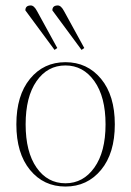

<svg xmlns="http://www.w3.org/2000/svg" viewBox="-20 -672 481 704"><path d="M279 -489 172 -634Q172 -652 192 -652Q204 -652 215 -631L289 -496ZM180 -489 73 -634Q73 -652 93 -652Q105 -652 116 -631L190 -496ZM350.5 -49Q300 12 220 12Q140 12 90 -49Q40 -110 40 -216Q40 -322 90 -383Q140 -444 220 -444Q300 -444 350.5 -383Q401 -322 401 -216Q401 -110 350.5 -49ZM220 0Q285 0 326 -57.5Q367 -115 367 -216Q367 -317 326 -374.5Q285 -432 220 -432Q154 -432 114 -374.5Q74 -317 74 -216Q74 -115 114 -57.5Q154 0 220 0Z"/></svg>

Font: Arapey Thin-Display
Style: Regular
Weight: 100
Designer: Eduardo Rodriguez Tunni
Foundry: Eduardo Rodriguez Tunni
Version: Version 4.000